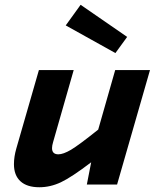

<svg xmlns="http://www.w3.org/2000/svg" viewBox="-20 -769 654 800"><path d="M509.8 -615.2 460.9 -547.9 253.9 -663.1 315.9 -749ZM341.8 0 359.9 -92.8Q277.8 -30.3 233.6 -9.5Q189.5 11.2 144 11.2Q92.3 11.2 65.2 -13.7Q38.1 -38.6 38.1 -85Q38.1 -115.7 47.9 -149.9L142.1 -477.1H287.1L201.2 -176.8Q196.8 -162.1 196.8 -151.9Q196.8 -126 223.1 -126Q243.7 -126 275.9 -145Q308.1 -164.1 389.2 -229L460 -477.1H605L467.8 0Z"/></svg>

Font: IntelOne Mono Bold
Style: Italic
Weight: 700
Italic angle: -16°
Designer: Fred Shallcrass
Foundry: Frere-Jones Type LLC
Version: Version 1.200;hotconv 1.1.0;makeotfexe 2.6.0;FJTRelease1.2